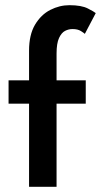

<svg xmlns="http://www.w3.org/2000/svg" viewBox="-20 -720 389 740"><path d="M13 -410.5H92V-524.5Q92 -586 115 -624.8Q138 -663.5 173.8 -681.8Q209.5 -700 247.5 -700Q294 -700 318.8 -687.2Q343.5 -674.5 349 -669.5L307 -589.5Q304 -592.5 292 -600.2Q280 -608 259.5 -608Q244.5 -608 230.8 -601Q217 -594 207.5 -573.5Q198 -553 198 -513.5V-410.5H310.5V-320.5H198V0H92V-320.5H13Z"/></svg>

Font: League Spartan Thin Medium
Style: Regular
Weight: 500
Version: Version 2.002